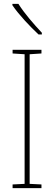

<svg xmlns="http://www.w3.org/2000/svg" viewBox="-20 -971 278 991"><path d="M75 -951H44V-944C78 -894 136 -833 179 -793H196V-802C155 -846 108 -899 75 -951ZM194 0V-19L133 -22V-691L194 -695V-714H45V-695L107 -691V-22L45 -19V0Z"/></svg>

Font: Noto Sans Kannada Condensed Thin
Style: Regular
Weight: 100
Width: 3
Designer: Jelle Bosma - Monotype Design Team
Foundry: Monotype Imaging Inc.
Version: Version 2.005